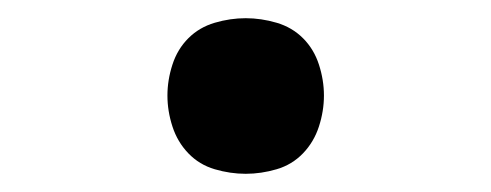

<svg xmlns="http://www.w3.org/2000/svg" viewBox="-20 -183 540 211"><path d="M250 8Q233 8 216 3Q199 -2 187 -14.5Q175 -27 169.5 -44Q164 -61 164 -78Q164 -95 169.5 -112Q175 -129 187 -141Q199 -153 216 -158Q233 -163 250 -163Q267 -163 284 -158Q301 -153 313 -141Q325 -129 330.5 -112Q336 -95 336 -78Q336 -61 330.5 -44Q325 -27 313 -14.5Q301 -2 284 3Q267 8 250 8Z"/></svg>

Font: Iosevka Medium
Style: Regular
Weight: 500
Monospace: yes
Designer: Belleve Invis
Foundry: Belleve Invis
Version: Version 32.5.0; ttfautohint (v1.8.4)